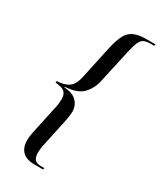

<svg xmlns="http://www.w3.org/2000/svg" viewBox="-221 -834 867 1036"><g transform="rotate(30 212.5 -316.0)"><path d="M183 128Q133 128 108 103.5Q83 79 83 34Q83 20 85.5 2.5Q88 -15 95 -46L127 -194Q131 -212 132.5 -227Q134 -242 134 -249Q134 -282 117 -295.5Q100 -309 60 -312L62 -322Q112 -324 138 -344.5Q164 -365 174 -416L217 -617Q229 -670 245 -701.5Q261 -733 290 -746.5Q319 -760 368 -760H425L422 -750H402Q375 -750 359.5 -743Q344 -736 334.5 -714.5Q325 -693 315 -650L269 -441Q258 -391 225 -356.5Q192 -322 116 -317L115 -313Q157 -311 179 -295.5Q201 -280 209.5 -260Q218 -240 218 -222Q218 -208 215.5 -193.5Q213 -179 211 -165L174 8Q170 23 168.5 37Q167 51 167 61Q167 91 178.5 104.5Q190 118 216 118H239L236 128Z"/></g></svg>

Font: Noto Serif Display ExtraCondensed
Style: Italic
Weight: 400
Width: 2
Italic angle: -12°
Designer: Monotype Design Team
Foundry: Monotype Imaging Inc.
Version: Version 2.009